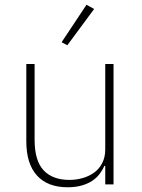

<svg xmlns="http://www.w3.org/2000/svg" viewBox="-20 -778 599 810"><path d="M424 -78H420Q413 -61 400.5 -44.5Q388 -28 369.5 -15.5Q351 -3 325 4.5Q299 12 265 12Q181 12 136 -37.5Q91 -87 91 -182V-508H126V-188Q126 -100 164 -59.5Q202 -19 273 -19Q302 -19 329.5 -27Q357 -35 378 -50.5Q399 -66 411.5 -90.5Q424 -115 424 -148V-508H459V0H424ZM264 -587 240 -600 345 -758 377 -740Z"/></svg>

Font: IBM Plex Sans Hebrew ExtraLight
Style: Regular
Weight: 200
Designer: Mike Abbink, Paul van der Laan, Pieter van Rosmalen, Yanek Iontef
Foundry: Bold Monday
Version: Version 1.2